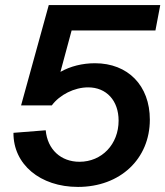

<svg xmlns="http://www.w3.org/2000/svg" viewBox="-20 -720 651 756"><path d="M287 16C453 16 570 -94 570 -249C570 -383 484 -471 354 -471C304 -471 257 -459 218 -437L262 -600H592L611 -700H172L63 -305H184C215 -347 273 -376 327 -376C399 -376 447 -324 447 -245C447 -152 381 -83 293 -83C220 -83 167 -131 160 -207L33 -197C32 -73 138 16 287 16Z"/></svg>

Font: Uncut Sans Semibold Italic
Style: Regular
Weight: 600
Italic angle: -11°
Designer: Kasper Nordkvist
Foundry: UNCUT.wtf
Version: Version 1.304;Glyphs 3.2 (3246)